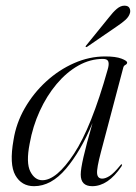

<svg xmlns="http://www.w3.org/2000/svg" viewBox="-20 -632 469 660"><path d="M327 -109.5Q312 -53 313.8 -35.5Q315.5 -18 331.5 -18Q342.5 -18 357 -27.2Q371.5 -36.5 393.5 -63.5Q396.5 -68 398.5 -67Q401 -65.5 397.5 -60Q351.5 8 297 8Q257.5 8 257.5 -32Q257.5 -50.5 266.8 -91.5Q276 -132.5 298 -209Q257.5 -112 206.8 -52Q156 8 97 8Q54 8 32.8 -29.5Q11.5 -67 26.5 -151Q35.5 -208.5 65.2 -260.2Q95 -312 138.8 -352Q182.5 -392 234.8 -415Q287 -438 341.5 -438Q378 -438 397.5 -430.5Q417 -423 417 -417Q417 -412 411.2 -409Q405.5 -406 404 -400.5ZM82 -138.5Q69 -72.5 84.2 -42.5Q99.5 -12.5 125.5 -12.5Q174.5 -12.5 234.5 -103.8Q294.5 -195 350 -392.5Q355.5 -410.5 352.5 -420Q349.5 -429.5 334 -429.5Q290 -429.5 249.2 -406.5Q208.5 -383.5 174.5 -343Q140.5 -302.5 116.5 -250Q92.5 -197.5 82 -138.5ZM353.5 -571Q368.5 -590.5 381.5 -601.5Q394.5 -612.5 407.5 -612.5Q420.5 -612.5 424.8 -604.8Q429 -597 427 -588Q423.5 -575 411.8 -564.2Q400 -553.5 383.5 -542.5L280 -471.5Q276 -469 274.5 -471Q273.5 -472.5 276.5 -476Z"/></svg>

Font: Fraunces 144pt S000 Light
Style: Italic
Weight: 300
Italic angle: -16°
Version: Version 1.000; ttfautohint (v1.8.3)